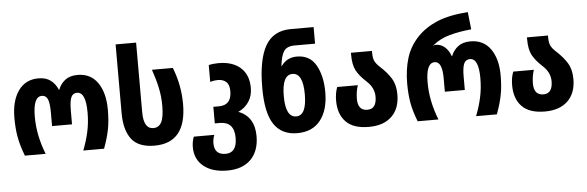

<svg xmlns="http://www.w3.org/2000/svg" viewBox="-58 -975 4332 1418"><g transform="rotate(-5 2108.5 -265.5)"><path d="M95 0H249Q222 -68 207.5 -137.5Q193 -207 193 -280Q193 -429 258 -429Q288 -429 301 -400Q314 -371 314 -301V-200H462V-301Q462 -372 475 -400.5Q488 -429 519 -429Q584 -429 584 -277Q584 -200 568.5 -131.5Q553 -63 528 0H682Q711 -78 723 -141Q735 -204 735 -284Q735 -410 683 -485Q631 -560 534 -560Q477 -560 442 -533Q407 -506 390 -462H388Q370 -506 335 -533Q300 -560 244 -560Q148 -560 95 -485.5Q42 -411 42 -284Q42 -204 54 -139.5Q66 -75 95 0Z M1056 10Q1292 10 1292 -278Q1292 -418 1240 -550H1085Q1110 -478 1124 -413Q1138 -348 1138 -280Q1138 -194 1118.5 -157Q1099 -120 1059 -120Q986 -120 986 -244V-760H834V-250Q834 -125 885.5 -57.5Q937 10 1056 10Z M1575 240Q1688 240 1750 178Q1812 116 1812 5Q1812 -139 1694 -185Q1743 -207 1772 -250.5Q1801 -294 1801 -353Q1801 -450 1742 -503Q1683 -556 1579 -556Q1561 -556 1541.5 -554Q1522 -552 1506 -548V-423Q1533 -432 1566 -432Q1601 -432 1624.5 -411.5Q1648 -391 1648 -342Q1648 -238 1554 -238H1513V-115H1550Q1657 -115 1657 4Q1657 116 1573 116Q1491 116 1490 32Q1490 0 1502 -31H1350Q1336 5 1336 46Q1336 136 1400.5 188Q1465 240 1575 240Z M2114 10Q2227 10 2286.5 -66Q2346 -142 2346 -273Q2346 -394 2301 -474Q2256 -554 2159 -554Q2085 -554 2043 -494H2040Q2048 -568 2070 -602.5Q2092 -637 2151 -637H2302V-760H2133Q2003 -760 1944 -657Q1885 -554 1885 -344Q1885 -160 1942 -75Q1999 10 2114 10ZM2117 -114Q2038 -114 2038 -271Q2038 -429 2116 -429Q2194 -429 2194 -271Q2194 -114 2117 -114Z M2645 10Q2754 10 2814.5 -48Q2875 -106 2875 -211Q2875 -281 2846 -329Q2817 -377 2762 -427Q2737 -450 2726.5 -471.5Q2716 -493 2716 -531V-547H2560V-532Q2560 -458 2582.5 -415.5Q2605 -373 2655 -327Q2713 -275 2713 -209Q2713 -117 2645 -117Q2574 -117 2574 -204Q2574 -232 2578.5 -258Q2583 -284 2590 -304H2437Q2420 -261 2420 -203Q2420 -104 2475 -47Q2530 10 2645 10Z M3007 0H3161Q3134 -68 3119.5 -137.5Q3105 -207 3105 -279Q3105 -424 3170 -424Q3226 -424 3226 -300V-200H3374V-300Q3374 -367 3387 -395.5Q3400 -424 3431 -424Q3496 -424 3496 -277Q3496 -200 3480.5 -131.5Q3465 -63 3440 0H3594Q3623 -78 3635 -141Q3647 -204 3647 -284Q3647 -407 3595 -480.5Q3543 -554 3446 -554Q3389 -554 3354 -527Q3319 -500 3302 -457H3300Q3286 -498 3257 -524.5Q3228 -551 3186 -551Q3177 -551 3171 -545V-548Q3226 -594 3299.5 -614Q3373 -634 3460 -642L3446 -771Q3306 -761 3218 -724Q3130 -687 3071 -626Q3006 -558 2980 -472.5Q2954 -387 2954 -284Q2954 -204 2965.5 -140Q2977 -76 3007 0Z M3950 10Q4059 10 4119.5 -48Q4180 -106 4180 -211Q4180 -281 4151 -329Q4122 -377 4067 -427Q4042 -450 4031.5 -471.5Q4021 -493 4021 -531V-547H3865V-532Q3865 -458 3887.5 -415.5Q3910 -373 3960 -327Q4018 -275 4018 -209Q4018 -117 3950 -117Q3879 -117 3879 -204Q3879 -232 3883.5 -258Q3888 -284 3895 -304H3742Q3725 -261 3725 -203Q3725 -104 3780 -47Q3835 10 3950 10Z"/></g></svg>

Font: Noto Sans Georgian Condensed Extra
Style: Regular
Weight: 800
Width: 3
Designer: Monotype Design Team
Foundry: Monotype Imaging Inc.
Version: Version 1.901